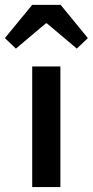

<svg xmlns="http://www.w3.org/2000/svg" viewBox="-58 -762 378 782"><path d="M-38.1 -606.9 73.2 -742.2H189L299.8 -606.9L254.9 -564L132.8 -667H128.9L6.8 -564ZM73.2 0V-491.2H188V0Z"/></svg>

Font: SourceSansPro-Semibold
Style: Regular
Weight: 600
Designer: Paul D. Hunt
Foundry: Adobe Systems Incorporated
Version: Version 2.020;PS 2.0;hotconv 1.0.86;makeotf.lib2.5.63406